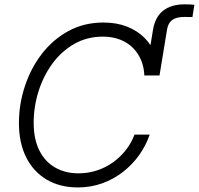

<svg xmlns="http://www.w3.org/2000/svg" viewBox="-20 -840 902 871"><path d="M640.1 -497.6 674.3 -706.1Q684.1 -763.7 720.7 -792Q757.3 -820.3 816.9 -820.3Q830.1 -820.3 841.8 -819.8Q853.5 -819.3 861.8 -818.4L853 -762.7Q844.7 -762.7 834.2 -762.9Q823.7 -763.2 817.9 -763.2Q780.3 -763.2 761.5 -749.5Q742.7 -735.8 737.8 -706.1L703.6 -497.6ZM333.5 10.3Q251.5 10.3 191.2 -25.6Q130.9 -61.5 98.4 -127Q65.9 -192.4 65.9 -281.2Q65.9 -367.2 92.8 -448.7Q119.6 -530.3 169.7 -595.5Q219.7 -660.6 290.5 -699.2Q361.3 -737.8 449.2 -737.8Q508.8 -737.8 555.7 -719.5Q602.5 -701.2 635.3 -668.5Q668 -635.7 685.5 -592Q703.1 -548.3 703.1 -497.6H634.8Q633.3 -535.6 619.9 -567.6Q606.4 -599.6 582.3 -623.5Q558.1 -647.5 523.9 -660.6Q489.7 -673.8 446.8 -673.8Q375 -673.8 317.1 -640.9Q259.3 -607.9 218 -551.8Q176.8 -495.6 154.8 -425.8Q132.8 -356 132.8 -282.7Q132.8 -209 158.4 -157.7Q184.1 -106.4 230 -80.1Q275.9 -53.7 335.9 -53.7Q380.4 -53.7 420.2 -66.9Q460 -80.1 493.2 -104Q526.4 -127.9 551.3 -159.9Q576.2 -191.9 590.3 -229.5H659.2Q642.1 -179.7 611.1 -136.2Q580.1 -92.8 537.6 -59.8Q495.1 -26.9 443.4 -8.3Q391.6 10.3 333.5 10.3Z"/></svg>

Font: Inter 20pt Light
Style: Italic
Weight: 300
Italic angle: -9.3988°
Version: Version 4.001;git-66647c0bb